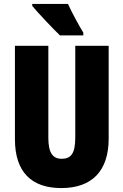

<svg xmlns="http://www.w3.org/2000/svg" viewBox="-20 -947 628 977"><path d="M326 -927H144V-917C170 -885 253 -797 285 -767H404V-781C386 -809 343 -888 326 -927ZM533 -242V-714H363V-247C363 -167 342 -139 294 -139C249 -139 226 -168 226 -246V-714H56V-238C56 -72 140 10 292 10C448 10 533 -77 533 -242Z"/></svg>

Font: Noto Sans Thai ExtCond Blk
Style: Regular
Weight: 900
Width: 2
Designer: Monotype Design Team
Foundry: Monotype Imaging Inc.
Version: Version 2.002